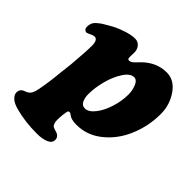

<svg xmlns="http://www.w3.org/2000/svg" viewBox="-183 -634 962 962"><g transform="rotate(45 297.5 -153.5)"><path d="M245.6 78.1Q247.1 89.8 251 96.9Q254.9 104 258.5 106.2Q262.2 108.4 269 110.4Q272 111.8 280.8 114.3Q289.6 116.7 293.5 119.1Q309.6 128.4 309.6 146Q309.6 168.5 284.7 179Q259.8 189.5 222.2 189.5Q138.2 189.5 69.8 170.9Q35.2 162.1 19.3 146.7Q3.4 131.3 3.4 115.7Q3.4 97.7 16.6 87.9Q20.5 85 30 81.5Q39.6 78.1 45.9 73.7Q64 63 70.8 25.4Q83 -36.6 89.4 -107.9L97.7 -179.7Q106 -275.4 106 -319.8Q106 -350.6 89.8 -358.4Q78.1 -362.3 53.2 -349.1Q41.5 -342.8 35.2 -344.7Q20.5 -350.1 20.5 -366.7Q20.5 -381.3 25.6 -393.1Q30.8 -404.8 43.7 -415.5Q56.6 -426.3 65.7 -432.1Q74.7 -438 95.7 -449.7Q100.1 -452.1 102.5 -453.6Q126 -467.8 165.5 -481.7Q205.1 -495.6 233.4 -495.6Q254.9 -495.6 267.6 -480.2Q280.3 -464.8 280.3 -443.4Q280.3 -437 279.8 -427.5Q279.3 -418 279.3 -413.6Q279.3 -409.2 280 -404.3Q280.8 -399.4 283.2 -397.7Q285.6 -396 290 -396Q296.4 -396 302.5 -399.4Q308.6 -402.8 312.5 -406.2Q316.4 -409.7 324.5 -418.2Q332.5 -426.8 336.4 -430.7Q392.6 -487.8 465.8 -487.8Q520 -487.8 555.9 -435.5Q591.8 -383.3 591.8 -319.8Q591.8 -233.9 559.3 -156.7Q526.9 -79.6 466.3 -30.8Q405.8 18.1 331.1 18.1Q293.5 18.1 277.3 4.9Q268.6 -2.9 261.7 -2.9Q256.3 -2.9 253.9 0.2Q251.5 3.4 250 13.2Q244.1 48.8 245.6 78.1ZM367.2 -355.5Q340.3 -355.5 315.9 -318.4Q291.5 -281.2 277.8 -230Q264.2 -178.7 264.2 -132.8Q264.2 -106.9 273.4 -88.4Q282.7 -69.8 303.2 -69.8Q328.1 -69.8 352.8 -100.6Q377.4 -131.3 392.8 -179.2Q408.2 -227.1 408.2 -274.4Q408.2 -301.8 397.5 -328.6Q386.7 -355.5 367.2 -355.5Z"/></g></svg>

Font: Cooper* ExtraBold
Style: Italic
Weight: 800
Italic angle: -7°
Designer: Owen Earl
Foundry: indestructible type*
Version: Version 0.001